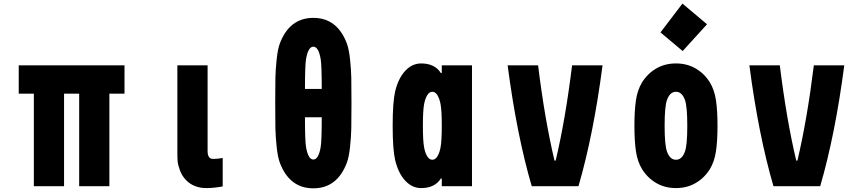

<svg xmlns="http://www.w3.org/2000/svg" viewBox="-20 -1027 4707 1059"><path d="M583.3 -510.4V0H416.7V-510.4H333.3V0H166.7V-510.4H83.3V-666.7H666.7V-510.4Z M1208.3 1.3Q1158.9 10.4 1118.5 10.4Q1048.8 10.4 1005.9 -33.9Q983.7 -56.6 972.7 -86.9Q961.6 -117.2 960 -135.1Q958.3 -153 958.3 -181.6V-666.7H1125V-194.7Q1125 -150.4 1154.9 -150.4Q1178.4 -150.4 1208.3 -155.6Z M1662.1 -380.2Q1662.1 -248.7 1668 -215.5Q1679.7 -147.1 1708.3 -147.1Q1737 -147.1 1748.7 -215.5Q1754.6 -248.7 1754.6 -380.2ZM1668 -701.2Q1662.1 -668 1662.1 -536.5H1754.6Q1754.6 -668 1748.7 -701.2Q1737 -769.5 1708.3 -769.5Q1679.7 -769.5 1668 -701.2ZM1893.2 -787.1Q1904.9 -755.2 1910.8 -699.2Q1916.7 -643.2 1917.6 -597.3Q1918.6 -551.4 1918.6 -458.3Q1918.6 -365.2 1917.6 -319.3Q1916.7 -273.4 1910.8 -217.4Q1904.9 -161.5 1893.2 -129.6Q1839.8 11.7 1708.3 11.7Q1576.8 11.7 1523.4 -129.6Q1511.7 -161.5 1505.9 -217.4Q1500 -273.4 1499 -319.3Q1498 -365.2 1498 -458.3Q1498 -551.4 1499 -597.3Q1500 -643.2 1505.9 -699.2Q1511.7 -755.2 1523.4 -787.1Q1576.8 -928.4 1708.3 -928.4Q1839.8 -928.4 1893.2 -787.1Z M2302.7 -677.1Q2378.3 -677.1 2411.5 -624.3H2416.7V-666.7H2583.3V0H2416.7V-42.3H2411.5Q2378.3 10.4 2302.7 10.4Q2253.3 10.4 2215.2 -30.3Q2177.1 -71 2159.5 -143.9Q2145.8 -202.5 2145.8 -333.3Q2145.8 -464.2 2159.5 -522.8Q2177.1 -595.7 2215.2 -636.4Q2253.3 -677.1 2302.7 -677.1ZM2319 -451.2Q2312.5 -416 2312.5 -333.3Q2312.5 -250.7 2319 -215.5Q2324.2 -185.5 2335.9 -165.7Q2347.7 -145.8 2364.6 -145.8Q2381.5 -145.8 2393.2 -165.7Q2404.9 -185.5 2410.2 -215.5Q2416.7 -250.7 2416.7 -333.3Q2416.7 -416 2410.2 -451.2Q2404.9 -481.1 2393.2 -501Q2381.5 -520.8 2364.6 -520.8Q2347.7 -520.8 2335.9 -501Q2324.2 -481.1 2319 -451.2Z M2947.9 -666.7Q2984.4 -369.1 3038.4 -141.3H3044.9Q3099 -369.8 3135.4 -666.7H3303.4Q3253.3 -283.2 3170.6 0H2912.8Q2830.1 -283.2 2779.9 -666.7Z M3879.6 -893.2 3745.4 -745.4 3623 -848.3 3744.1 -1007.2ZM3895.2 -572.9Q3920.6 -531.2 3929 -474.3Q3937.5 -417.3 3937.5 -333.3Q3937.5 -249.3 3929 -192.4Q3920.6 -135.4 3895.2 -93.8Q3864.6 -44.9 3816.7 -17.3Q3768.9 10.4 3708.3 10.4Q3647.8 10.4 3599.9 -17.3Q3552.1 -44.9 3521.5 -93.8Q3496.1 -135.4 3487.6 -192.4Q3479.2 -249.3 3479.2 -333.3Q3479.2 -417.3 3487.6 -474.3Q3496.1 -531.2 3521.5 -572.9Q3552.1 -621.7 3599.9 -649.4Q3647.8 -677.1 3708.3 -677.1Q3768.9 -677.1 3816.7 -649.4Q3864.6 -621.7 3895.2 -572.9ZM3658.9 -475.9Q3645.8 -440.1 3645.8 -333.3Q3645.8 -226.6 3658.9 -190.8Q3675.1 -145.8 3708.3 -145.8Q3741.5 -145.8 3757.8 -190.8Q3770.8 -226.6 3770.8 -333.3Q3770.8 -440.1 3757.8 -475.9Q3741.5 -520.8 3708.3 -520.8Q3675.1 -520.8 3658.9 -475.9Z M4281.2 -666.7Q4317.7 -369.1 4371.7 -141.3H4378.3Q4432.3 -369.8 4468.8 -666.7H4636.7Q4586.6 -283.2 4503.9 0H4246.1Q4163.4 -283.2 4113.3 -666.7Z"/></svg>

Font: Monoid
Style: Bold
Weight: 700
Width: 4
Designer: Andreas Larsen (@larsenwork)
Version: Version 0.61